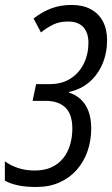

<svg xmlns="http://www.w3.org/2000/svg" viewBox="-44 -744 452 774"><path d="M102.1 9.8Q59.1 9.8 28.6 3.2Q-2 -3.4 -24.4 -15.6V-93.8Q-1.5 -76.7 29.1 -66.7Q59.6 -56.6 96.2 -56.6Q135.3 -56.6 163.8 -69.8Q192.4 -83 210.9 -106.4Q229.5 -129.9 238.5 -160.4Q247.6 -190.9 247.6 -225.6Q247.6 -283.7 219.5 -310.5Q191.4 -337.4 140.6 -337.4H87.4L101.6 -404.8H155.3Q205.6 -404.8 240.7 -427.5Q275.9 -450.2 294.2 -488.3Q312.5 -526.4 312.5 -571.8Q312.5 -611.8 292 -634.5Q271.5 -657.2 230 -657.2Q195.8 -657.2 170.7 -645Q145.5 -632.8 121.1 -613.3L91.3 -669.4Q124.5 -695.3 161.6 -709.7Q198.7 -724.1 244.6 -724.1Q290 -724.1 322 -706.8Q354 -689.5 370.8 -657.7Q387.7 -626 387.7 -582Q387.7 -530.3 369.1 -486.6Q350.6 -442.9 316.4 -413.3Q282.2 -383.8 234.9 -373.5L233.9 -370.6Q260.3 -362.8 280.5 -344.5Q300.8 -326.2 312.3 -296.9Q323.7 -267.6 323.7 -226.1Q323.7 -177.2 308.8 -134.5Q293.9 -91.8 265.4 -59.3Q236.8 -26.9 195.6 -8.5Q154.3 9.8 102.1 9.8Z"/></svg>

Font: Open Sans Condensed
Style: Italic
Weight: 400
Width: 3
Italic angle: -12°
Designer: Monotype Design Team
Foundry: Monotype Imaging Inc.
Version: Version 3.000